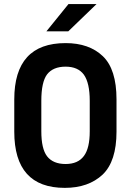

<svg xmlns="http://www.w3.org/2000/svg" viewBox="-20 -911 640 939"><path d="M452.1 -891.1 314 -757.8H207L314.9 -891.1ZM49.8 -424.8Q49.8 -700.2 300.8 -700.2Q416 -700.2 482.9 -636.2Q549.8 -572.3 549.8 -424.8V-267.1Q549.8 -122.1 481.9 -57.1Q412.6 7.8 296.9 7.8Q49.8 7.8 49.8 -267.1ZM390.1 -147.9Q418.9 -185.5 418.9 -269V-418Q418.9 -505.4 390.1 -545.9Q361.3 -585 300.8 -585Q239.3 -585 210 -546.9Q182.1 -509.3 182.1 -418V-269Q182.1 -183.6 210 -147Q239.3 -108.9 300.8 -108.9Q361.3 -108.9 390.1 -147.9Z"/></svg>

Font: D-DIN-PRO
Style: Bold
Weight: 700
Designer: Charles Nix
Foundry: Datto Inc.
Version: Version 1.000;hotconv 1.0.109;makeotfexe 2.5.65596